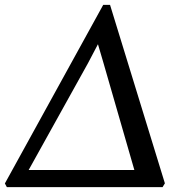

<svg xmlns="http://www.w3.org/2000/svg" viewBox="-37 -766 746 786"><path d="M-9 0 -17 -15 385.5 -746H413.5L638 -15.5L628.5 0ZM364 -585 323 -507 60 -33.5 36 -70H548.5L524 -32L385.5 -512Z"/></svg>

Font: Merriweather 28pt
Style: Italic
Weight: 400
Italic angle: -7.8°
Version: Version 2.101